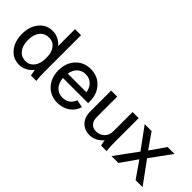

<svg xmlns="http://www.w3.org/2000/svg" viewBox="41 -1398 2106 2106"><g transform="rotate(45 1093.5 -345.5)"><path d="M413.1 -438V-701.2H506.8V-145Q506.8 -52.7 514.2 0H430.2Q419.9 -49.3 417 -74.2Q389.6 -36.6 346.4 -13.4Q303.2 9.8 253.9 9.8Q158.7 9.8 98.4 -64Q38.1 -137.7 38.1 -253.9Q38.1 -368.7 98.4 -441.9Q158.7 -515.1 253.9 -515.1Q301.3 -515.1 343.5 -494.6Q385.7 -474.1 413.1 -438ZM413.1 -238.8V-271Q413.1 -340.8 376.7 -387.9Q340.3 -435.1 277.8 -435.1Q210.4 -435.1 171.1 -386Q131.8 -336.9 131.8 -253.9Q131.8 -168.5 171.1 -118.7Q210.4 -68.8 277.8 -68.8Q338.9 -68.8 376 -117.7Q413.1 -166.5 413.1 -238.8Z M603 -253.9Q603 -368.7 670.9 -441.9Q738.8 -515.1 845.7 -515.1Q952.6 -515.1 1020.8 -441.9Q1088.9 -368.7 1088.9 -253.9V-229H697.8Q703.6 -156.2 743.4 -114Q783.2 -71.8 845.7 -71.8Q895 -71.8 931.2 -97.4Q967.3 -123 982.9 -168.9L1071.8 -149.9Q1050.8 -77.6 990.2 -34.9Q929.7 7.8 845.7 7.8Q738.3 7.8 670.7 -65.4Q603 -138.7 603 -253.9ZM845.7 -435.1Q788.1 -435.1 750 -399.2Q711.9 -363.3 701.2 -299.8H990.7Q981.4 -362.8 942.6 -398.9Q903.8 -435.1 845.7 -435.1Z M1603.5 0H1518.6Q1507.8 -42 1504.4 -68.8Q1474.6 -33.2 1433.8 -12.2Q1393.1 8.8 1346.7 8.8Q1266.6 8.8 1218 -42.7Q1169.4 -94.2 1169.4 -178.2V-504.9H1263.7V-185.1Q1263.7 -133.3 1291.7 -102.1Q1319.8 -70.8 1365.7 -70.8Q1426.8 -70.8 1464.6 -108.6Q1502.4 -146.5 1502.4 -209V-504.9H1596.7V-145Q1596.7 -53.2 1603.5 0Z M1870.1 -258.8 1690.4 -504.9H1797.4L1921.4 -327.1L2045.4 -504.9H2152.3L1973.1 -258.8L2162.1 0H2054.2L1921.4 -190.9L1787.1 0H1680.2Z"/></g></svg>

Font: LT Superior Med
Style: Regular
Weight: 500
Designer: Daniel Lyons
Foundry: LyonsType
Version: Version 1.000